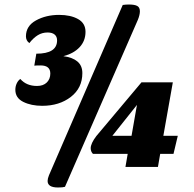

<svg xmlns="http://www.w3.org/2000/svg" viewBox="-20 -740 860 851"><path d="M359 -599Q359 -559 333 -531Q307 -503 261 -491Q301 -486 323 -467.5Q345 -449 345 -416Q345 -350 294 -310.5Q243 -271 167 -271Q118 -271 83 -288.5Q48 -306 48 -342Q48 -357 54 -370Q60 -383 70 -390Q97 -359 144 -359Q172 -359 187.5 -374.5Q203 -390 203 -414Q203 -450 160 -450Q140 -450 132 -449L141 -502Q233 -502 233 -561Q233 -578 222 -587Q211 -596 191 -596Q167 -596 147.5 -584Q128 -572 110 -549Q95 -560 95 -579Q95 -625 139.5 -649.5Q184 -674 242 -674Q293 -674 326 -655.5Q359 -637 359 -599ZM237 91Q191 91 191 62Q191 52 197 37L524 -718Q538 -720 551 -720Q577 -720 588.5 -713.5Q600 -707 600 -690Q600 -674 591 -652L268 88Q259 91 237 91ZM749 -58H690L680 0H536L546 -58H392Q382 -68 382 -83Q382 -104 407 -137L607 -375H746L704 -138H768ZM587 -275 478 -138H563Z"/></svg>

Font: Sansita ExtraBold Italic
Style: Regular
Weight: 800
Italic angle: -11°
Designer: Pablo Cosgaya
Foundry: Omnibus-Type
Version: Version 1.006